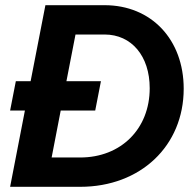

<svg xmlns="http://www.w3.org/2000/svg" viewBox="-20 -720 753 740"><path d="M19 -294H76L19 0H289C522 0 688 -158 688 -378C688 -568 563 -700 383 -700H155L98 -407H41ZM289 -113H179L214 -294H347L369 -407H236L271 -587H383C487 -587 557 -504 557 -380C557 -223 446 -113 289 -113Z"/></svg>

Font: Uncut Sans
Style: Bold Italic
Weight: 700
Italic angle: -11°
Designer: Kasper Nordkvist
Foundry: UNCUT.wtf
Version: Version 1.304;Glyphs 3.2 (3246)